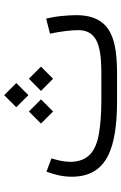

<svg xmlns="http://www.w3.org/2000/svg" viewBox="147 -720 573 907"><g transform="rotate(-90 433.5 -266.5)"><path d="M527.3 0C687 0 815.4 -18.6 815.4 -193.4C815.4 -212.4 814 -234.9 811.5 -260.7C809.1 -286.6 804.7 -311.5 799.3 -335L728 -316.9C738.3 -268.1 744.6 -217.3 744.6 -182.6C744.6 -128.4 714.8 -101.1 671.4 -87.9C627.9 -74.7 574.7 -74.2 527.8 -74.2H414.1C353 -74.2 300.8 -78.1 257.3 -85.4C169.9 -100.1 122.6 -138.7 122.6 -222.7C122.6 -250.5 130.4 -282.2 138.7 -310.1L76.2 -333.5C62 -295.9 52.2 -256.3 52.2 -214.8C52.2 -49.3 182.6 0 414.1 0ZM380.4 -476.1 437.5 -418.9 494.6 -476.1 437.5 -533.2ZM457.5 -359.4 515.1 -302.2 572.3 -359.4 515.1 -416.5ZM303.2 -359.4 360.4 -302.2 417.5 -359.4 360.4 -416.5Z"/></g></svg>

Font: Vazirmatn Light
Style: Regular
Weight: 300
Designer: Saber Rastikerdar
Foundry: Saber Rastikerdar
Version: Version 33.003